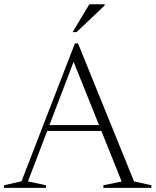

<svg xmlns="http://www.w3.org/2000/svg" viewBox="-26 -904 749 924"><path d="M185 -274V-302H494V-274ZM619 -31 702.5 -12.5V0H471.5V-12.5L559.5 -30.5L319.5 -628.5H336.5L108.5 -31L195.5 -12.5V0H-6.5V-12.5L77.5 -31.5L334.5 -695H349.5ZM323.5 -749.5 404 -883.5H477.5V-877.5L342.5 -749.5Z"/></svg>

Font: Newsreader 36pt Light
Style: Regular
Weight: 300
Designer: Hugues Gentile
Foundry: Production Type
Version: Version 1.003